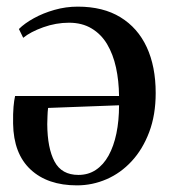

<svg xmlns="http://www.w3.org/2000/svg" viewBox="-20 -549 510 579"><path d="M212 10Q123.5 10 72.2 -37.8Q21 -85.5 19.5 -176Q19 -208 20.8 -227.2Q22.5 -246.5 25.5 -259.5H339Q338.5 -305.5 329.8 -345.5Q321 -385.5 303 -415.8Q285 -446 256.2 -463.2Q227.5 -480.5 188 -480.5Q149 -480.5 110.5 -466.8Q72 -453 50 -435L37 -461.5Q54 -478.5 82 -494Q110 -509.5 144.2 -519.2Q178.5 -529 214.5 -529Q291 -529 343.2 -497Q395.5 -465 422.5 -406.8Q449.5 -348.5 449.5 -268.5Q449.5 -202.5 430 -150.8Q410.5 -99 377.2 -63Q344 -27 301.2 -8.5Q258.5 10 212 10ZM216.5 -21.5Q246.5 -21.5 269.2 -36.8Q292 -52 307.5 -80Q323 -108 331 -146.5Q339 -185 339 -231.5L125 -223.5Q123.5 -211 123.2 -198.2Q123 -185.5 122.5 -174.5Q123 -102 144.5 -61.8Q166 -21.5 216.5 -21.5Z"/></svg>

Font: Merriweather 120pt
Style: Regular
Weight: 400
Version: Version 2.100